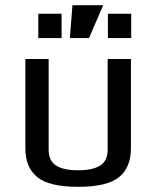

<svg xmlns="http://www.w3.org/2000/svg" viewBox="-20 -712 604 742"><path d="M78 0ZM78 -139V-484H168V-134Q168 -90 197 -72Q226 -54 282 -54Q338 -54 367 -72Q396 -90 396 -134V-484H486V-139Q486 -65 440 -27.5Q394 10 282 10Q170 10 124 -27.5Q78 -65 78 -139ZM260 -692H379L324 -565H250ZM128 -659H218V-565H128ZM397 -659H487V-565H397Z"/></svg>

Font: Play
Style: Regular
Weight: 400
Designer: Jonas Hecksher (Cyrillic expansion: Cyreal)
Foundry: Jonas Hecksher, Playtype, e-types AS
Version: Version 2.101; ttfautohint (v1.5.65-e2d9)